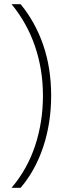

<svg xmlns="http://www.w3.org/2000/svg" viewBox="-20 -734 304 912"><path d="M223 -280Q223 -150 185.5 -37Q148 76 78 158H35Q111 68 147.5 -44Q184 -156 184 -280Q184 -403 146.5 -513.5Q109 -624 35 -714H78Q148 -629 185.5 -519.5Q223 -410 223 -280Z"/></svg>

Font: Noto Sans Thai ExtraLight
Style: Regular
Weight: 200
Designer: Monotype Design Team
Foundry: Monotype Imaging Inc.
Version: Version 2.001; ttfautohint (v1.8.4.7-5d5b)